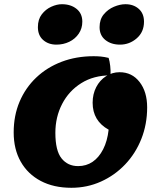

<svg xmlns="http://www.w3.org/2000/svg" viewBox="-20 -867 759 912"><path d="M319 25Q235 25 173.5 -7.5Q112 -40 78.5 -99Q45 -158 45 -238Q45 -318 73 -384Q101 -450 152 -498.5Q203 -547 272.5 -573.5Q342 -600 425 -600Q442 -600 458.5 -598.5Q475 -597 496 -592Q501 -576 503.5 -554Q506 -532 505 -509Q425 -509 366 -472Q307 -435 275 -373Q243 -311 243 -236Q243 -151 272.5 -114.5Q302 -78 351 -78Q390 -78 420 -98.5Q450 -119 470 -158Q490 -197 496 -251Q458 -272 439 -304Q420 -336 420 -379Q420 -420 437 -453Q454 -486 483.5 -505Q513 -524 548 -524Q607 -524 643 -477.5Q679 -431 679 -357Q679 -277 651.5 -207.5Q624 -138 574.5 -86Q525 -34 459.5 -4.5Q394 25 319 25ZM550 -655Q508 -655 480.5 -677Q453 -699 453 -738Q453 -775 473 -799Q493 -823 521.5 -835Q550 -847 576 -847Q614 -847 639 -825Q664 -803 664 -764Q664 -715 629.5 -685Q595 -655 550 -655ZM248 -655Q210 -655 185 -677Q160 -699 160 -738Q160 -775 178.5 -799Q197 -823 223.5 -835Q250 -847 274 -847Q316 -847 343.5 -825Q371 -803 371 -764Q371 -732 354 -707Q337 -682 309 -668.5Q281 -655 248 -655Z"/></svg>

Font: Lemonada
Style: Regular
Weight: 400
Designer: Mohamed Gaber (Arabic), Eduardo Tunni (Latin)
Foundry: Kief Type Foundry
Version: Version 4.005